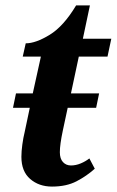

<svg xmlns="http://www.w3.org/2000/svg" viewBox="-20 -679 431 709"><path d="M172 10Q124 10 91.5 -18Q59 -46 59 -100Q59 -120 62.5 -145.5Q66 -171 71 -191L90 -281H28L39 -334H101L131 -470H64L75 -519Q112 -519 163.5 -550.5Q215 -582 261 -659H312L286 -536H391L377 -470H271L242 -334H346L335 -281H230L212 -197Q201 -145 201 -117Q201 -93 212.5 -80.5Q224 -68 242 -68Q260 -68 278 -75.5Q296 -83 310 -94L330 -56Q300 -29 262.5 -9.5Q225 10 172 10Z"/></svg>

Font: Noto Serif Condensed
Style: Bold Italic
Weight: 700
Width: 3
Italic angle: -12°
Designer: Monotype Design Team
Foundry: Monotype Imaging Inc.
Version: Version 2.014